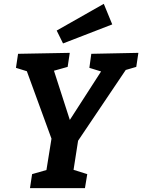

<svg xmlns="http://www.w3.org/2000/svg" viewBox="-20 -979 740 999"><path d="M136 0 147 -73 238 -99 219 -78 251 -277 259 -227 114 -624 134 -604 63 -626 74 -699 343 -704 332 -631 243 -606 254 -632 353 -325H324L518 -626L526 -601L445 -626L455 -699L700 -704L689 -631L614 -609L643 -628L373 -227L391 -277L360 -78L351 -99L434 -73L422 0ZM308 -753 275 -820 520 -959 564 -852Z"/></svg>

Font: Bitter Thin
Style: Bold Italic
Weight: 700
Italic angle: -9°
Version: Version 3.021